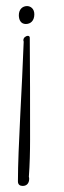

<svg xmlns="http://www.w3.org/2000/svg" viewBox="-20 -247 210 632"><path d="M75 335C78 294 79 253 79 212C79 98 79 -17 78 -123C78 -127 75 -129 72 -129C65 -129 57 -123 57 -115C57 -114 57 -112 58 -110C53 36 39 241 39 350C39 362 47 365 55 365C68 365 76 356 76 342C76 340 76 337 75 335ZM65 -168C81 -168 93 -179 93 -200C93 -219 80 -227 69 -227C54 -227 42 -216 42 -197C42 -181 49 -168 65 -168Z"/></svg>

Font: Stalemate
Style: Regular
Weight: 400
Designer: Astigmatic (AOETI)
Foundry: Astigmatic (AOETI)
Version: Version 001.000